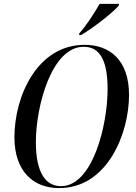

<svg xmlns="http://www.w3.org/2000/svg" viewBox="-20 -954 697 985"><path d="M387 -783 386 -774H396C460 -812 559 -889 589 -925L591 -934H491C463 -885 423 -823 387 -783ZM283 11C533 11 642 -272 642 -467C642 -651 538 -724 414 -724C171 -724 54 -460 54 -250C54 -75 151 11 283 11ZM293 1C219 1 164 -60 164 -225C164 -409 245 -714 409 -714C485 -714 532 -657 532 -497C532 -311 455 1 293 1Z"/></svg>

Font: Noto Serif Display Condensed Medium
Style: Italic
Weight: 500
Width: 3
Italic angle: -12°
Designer: Monotype Design Team
Foundry: Monotype Imaging Inc.
Version: Version 2.009